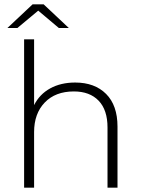

<svg xmlns="http://www.w3.org/2000/svg" viewBox="-20 -864 652 884"><path d="M521 -281V0H475V-277Q475 -358 434 -400.5Q393 -443 320 -443Q235 -443 186 -392Q137 -341 137 -256V0H91V-683H137V-380Q162 -430 211 -457Q260 -484 326 -484Q416 -484 468.5 -431.5Q521 -379 521 -281ZM251 -735 156 -815 60 -735H14L130 -844H181L297 -735Z"/></svg>

Font: Montserrat Ace
Style: Light
Weight: 300
Designer: Julieta Ulanovsky
Foundry: Julieta Ulanovsky
Version: Version 1